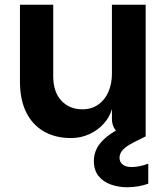

<svg xmlns="http://www.w3.org/2000/svg" viewBox="-20 -574 701 808"><path d="M279 7Q213 7 164.5 -21Q116 -49 90 -102Q64 -155 64 -230V-554H204V-254Q204 -187 238 -150.5Q272 -114 327 -114Q365 -114 393 -133.5Q421 -153 436 -187Q451 -221 451 -264V-554H593V0H526Q492 0 471.5 -20.5Q451 -41 451 -75V-115Q442 -82 417 -54Q392 -26 356 -9.5Q320 7 279 7ZM560 -67 593 0 545 24Q511 41 497 56.5Q483 72 483 90Q483 108 496.5 118.5Q510 129 533 129Q565 129 604 115V199Q585 206 562 210Q539 214 515 214Q479 214 446.5 202.5Q414 191 394.5 166.5Q375 142 375 103Q375 75 388 49.5Q401 24 432.5 -1Q464 -26 519 -49Z"/></svg>

Font: Parkinsans SemiBold
Style: Regular
Weight: 600
Designer: Red Stone, Indian Type Foundry
Foundry: Indian Type Foundry
Version: Version 1.000